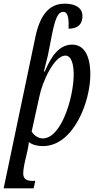

<svg xmlns="http://www.w3.org/2000/svg" viewBox="-40 -790 531 1050"><path d="M154 -590 -20 240H144L153 199H134C108 199 87 190 87 159C87 138 94 101 96 95L110 35C114 19 117 -2 118 -13C137 2 164 9 195 9C361 9 454 -232 454 -383C454 -488 418 -546 355 -546C282 -546 239 -480 205 -399H200C210 -442 222 -481 229 -523L244 -600C261 -683 275 -725 306 -725C334 -725 337 -682 335 -633C383 -633 411 -655 411 -703C411 -742 379 -770 314 -770C226 -770 178 -703 154 -590ZM194 -33C166 -33 143 -54 133 -70L175 -261C193 -349 258 -486 317 -486C352 -486 363 -435 363 -383C363 -259 296 -33 194 -33Z"/></svg>

Font: Noto Serif ExtraCondensed
Style: Italic
Weight: 400
Width: 2
Italic angle: -12°
Designer: Monotype Design Team
Foundry: Monotype Imaging Inc.
Version: Version 2.014